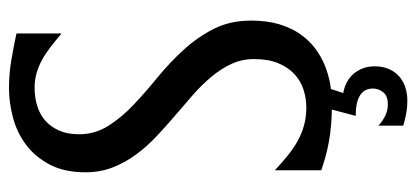

<svg xmlns="http://www.w3.org/2000/svg" viewBox="-262 -460 899 414"><g transform="rotate(-90 187.0 -253.5)"><path d="M162.1 -42Q181.6 -42 200.4 -48.1Q219.2 -54.2 233.9 -67.9Q248.5 -81.5 257.3 -102.8Q266.1 -124 266.1 -154.8Q266.1 -181.2 255.6 -203.6Q245.1 -226.1 228 -246.6Q210.9 -267.1 189 -286.4Q167 -305.7 144 -325.2Q121.1 -344.7 99.1 -365.5Q77.1 -386.2 60.1 -409.4Q43 -432.6 32.5 -459.5Q22 -486.3 22 -518.1Q22 -564.5 39.1 -596.2Q56.2 -627.9 82.5 -647.2Q108.9 -666.5 140.9 -674.8Q172.9 -683.1 203.1 -683.1Q234.9 -683.1 264.4 -678Q293.9 -672.9 321.3 -667V-569.8Q305.7 -583 291.7 -593.8Q277.8 -604.5 263.9 -612.1Q250 -619.6 235.4 -623.8Q220.7 -627.9 204.1 -627.9Q183.6 -627.9 165.3 -622.3Q147 -616.7 133.5 -605Q120.1 -593.3 112.1 -575.2Q104 -557.1 104 -532.2Q104 -497.6 122.1 -469Q140.1 -440.4 167.5 -414.6Q194.8 -388.7 226.6 -362.8Q258.3 -336.9 285.6 -307.1Q313 -277.3 331.1 -241.9Q349.1 -206.5 349.1 -161.1Q349.1 -127 341.3 -100.8Q333.5 -74.7 320.1 -55.4Q306.6 -36.1 289.1 -22.9Q271.5 -9.8 251.5 -1.7Q231.4 6.3 210.2 9.8Q189 13.2 168.9 13.2Q145 13.2 125 11.5Q105 9.8 87.6 6.6Q70.3 3.4 55.4 -0.7Q40.5 -4.9 26.4 -9.8V-109.9Q41.5 -95.7 56.6 -83.3Q71.8 -70.8 88.1 -61.5Q104.5 -52.2 122.6 -47.1Q140.6 -42 162.1 -42ZM164.6 -14.6H210L192.9 37.6Q204.6 39.6 215.1 44.9Q225.6 50.3 233.4 58.8Q241.2 67.4 245.8 79.1Q250.5 90.8 250.5 105.5Q250.5 123 244.6 136.2Q238.8 149.4 228.8 158.2Q218.8 167 205.3 171.4Q191.9 175.8 176.8 175.8Q160.2 175.8 146.2 172.9Q132.3 169.9 122.6 167V113.3Q131.8 122.1 143.3 127.9Q154.8 133.8 168.9 133.8Q187 133.8 194.8 123.5Q202.6 113.3 202.6 101.6Q202.6 64.5 143.6 64.5Z"/></g></svg>

Font: Crushed
Style: Regular
Weight: 400
Width: 3
Designer: Astigmatic (AOETI)
Foundry: Astigmatic (AOETI)
Version: Version 001.001